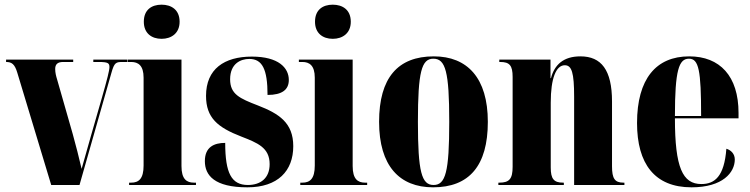

<svg xmlns="http://www.w3.org/2000/svg" viewBox="-20 -791 3209 821"><path d="M54 -480 199 0H320L456 -478C469 -525 476 -526 506 -526H524V-536H379V-526H402C442 -526 448 -521 448 -504C448 -490 438 -451 416 -374L370 -214C350 -145 338 -99 329 -69C318 -116 304 -172 291 -218L224 -452C220 -465 216 -480 216 -496C216 -515 225 -526 250 -526H293V-536H6V-526C30 -526 43 -517 54 -480Z M671 -625C713 -625 748 -649 748 -698C748 -749 713 -771 671 -771C628 -771 595 -749 595 -698C595 -649 628 -625 671 -625ZM532 0H818V-10H809C778 -10 756 -25 756 -81V-536H526V-526H541C571 -526 594 -511 594 -459V-83C594 -26 573 -10 541 -10H532Z M1038 10C1168 10 1234 -60 1234 -166C1234 -266 1173 -305 1083 -340C1005 -370 964 -388 964 -452C964 -519 1009 -539 1046 -539C1101 -539 1124 -496 1124 -385C1187 -385 1215 -408 1215 -449C1215 -501 1171 -549 1057 -549C939 -549 861 -496 861 -381C861 -287 911 -246 1012 -207C1081 -180 1133 -160 1133 -89C1133 -29 1094 0 1040 0C970 0 943 -50 943 -180C895 -180 856 -162 856 -102C856 -41 897 10 1038 10Z M1403 -625C1445 -625 1480 -649 1480 -698C1480 -749 1445 -771 1403 -771C1360 -771 1327 -749 1327 -698C1327 -649 1360 -625 1403 -625ZM1264 0H1550V-10H1541C1510 -10 1488 -25 1488 -81V-536H1258V-526H1273C1303 -526 1326 -511 1326 -459V-83C1326 -26 1305 -10 1273 -10H1264Z M1832 10C1986 10 2066 -82 2066 -270C2066 -458 1978 -550 1835 -550C1681 -550 1601 -458 1601 -270C1601 -82 1688 10 1832 10ZM1834 0C1783 0 1767 -55 1767 -270C1767 -485 1783 -540 1833 -540C1885 -540 1901 -485 1901 -270C1901 -55 1885 0 1834 0Z M2111 0H2391V-10H2388C2348 -10 2335 -26 2335 -75V-352C2335 -457 2358 -512 2395 -512C2425 -512 2435 -480 2435 -377V0H2650V-10H2646C2609 -10 2597 -27 2597 -80V-357C2597 -492 2551 -550 2462 -550C2389 -550 2351 -514 2336 -457H2334V-536H2115V-526H2119C2159 -526 2172 -511 2172 -462V-78C2172 -26 2158 -10 2115 -10H2111Z M2937 10C3071 10 3122 -54 3122 -109C3122 -133 3106 -149 3086 -155C3077 -36 3036 -4 2979 -4C2899 -4 2866 -74 2866 -285H3138V-308C3138 -466 3058 -550 2927 -550C2785 -550 2704 -453 2704 -265C2704 -91 2779 10 2937 10ZM2978 -295H2866C2866 -491 2883 -540 2926 -540C2968 -540 2978 -491 2978 -295Z"/></svg>

Font: Noto Serif Display ExtraCondensed Black
Style: Regular
Weight: 900
Width: 2
Designer: Monotype Design Team
Foundry: Monotype Imaging Inc.
Version: Version 2.009